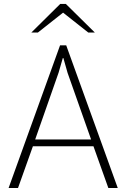

<svg xmlns="http://www.w3.org/2000/svg" viewBox="-20 -937 630 957"><path d="M445.8 -208H144L69.8 0H22.9L279.3 -710.9H310.1L566.9 0H520ZM155.3 -241.7H434.1L316.9 -573.7L295.9 -647.5H293L272 -574.7ZM452.6 -774.9H419.9L294.4 -874L168.9 -774.9H136.2L280.3 -917.5H308.1Z"/></svg>

Font: Ufes Sans Thin
Style: Regular
Weight: 100
Designer: Ricardo Esteves & Thais Bronze
Foundry: ProDesignUfes - Ricardo Esteves, Thais Bronze (This is a derivative work, based on Roboto family, by Christian Robertson
Version: Version 2.0